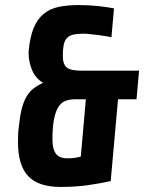

<svg xmlns="http://www.w3.org/2000/svg" viewBox="-20 -728 569 758"><path d="M54 -224Q58 -266 65 -295Q72 -324 83.5 -344.5Q95 -365 111.5 -378Q128 -391 150 -401Q135 -410 124 -423Q113 -436 106.5 -451.5Q100 -467 96.5 -484Q93 -501 93 -516V-525Q98 -581 112.5 -616.5Q127 -652 151.5 -672.5Q176 -693 210.5 -700.5Q245 -708 291 -708Q310 -708 330 -707Q350 -706 368.5 -704Q387 -702 403 -699.5Q419 -697 430 -695L420 -581Q416 -582 402.5 -584.5Q389 -587 372 -589Q355 -591 338 -593Q321 -595 310 -595Q286 -595 270 -591.5Q254 -588 244.5 -578Q235 -568 231.5 -551Q228 -534 228 -508Q228 -474 243.5 -461.5Q259 -449 301 -449H529L519 -336H446L417 -13Q376 -4 327.5 3Q279 10 219 10Q131 10 91 -33Q51 -76 51 -167Q51 -178 51.5 -194.5Q52 -211 54 -224ZM276 -336Q255 -336 238 -329.5Q221 -323 210 -305Q199 -287 193 -256Q187 -225 187 -177Q187 -140 200.5 -121.5Q214 -103 246 -103Q263 -103 276.5 -105Q290 -107 299 -110L319 -336H276Z"/></svg>

Font: Share
Style: Bold Italic
Weight: 700
Designer: Ralph du Carrois
Version: Version 1.002